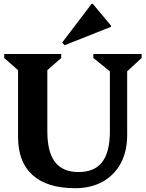

<svg xmlns="http://www.w3.org/2000/svg" viewBox="-20 -974 767 1010"><path d="M558 -599 471 -669V-690H725V-669L649 -599V-264Q649 -178 615.5 -115.5Q582 -53 520.5 -18.5Q459 16 375 16Q229 16 152 -52.5Q75 -121 75 -253V-605L2 -669V-690H302V-669L229 -605V-283Q229 -174 269.5 -121.5Q310 -69 393 -69Q477 -69 517.5 -121.5Q558 -174 558 -283ZM320 -736 307 -750 462 -954H468L564 -839V-833Z"/></svg>

Font: Platypi Light SemiBold
Style: Regular
Weight: 600
Version: Version 1.200